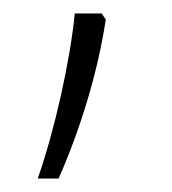

<svg xmlns="http://www.w3.org/2000/svg" viewBox="-20 -136 255 285"><path d="M131 -116H91C84 -45 61 58 36 129H67C98 59 125 -27 137 -107Z"/></svg>

Font: Noto Sans Malayalam ExtraLight
Style: Regular
Weight: 200
Designer: Jelle Bosma - Monotype Design Team
Foundry: Monotype Imaging Inc.
Version: Version 2.104